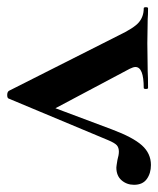

<svg xmlns="http://www.w3.org/2000/svg" viewBox="10 -461 439 533"><g transform="rotate(90 229.5 -194.5)"><path d="M-14 -374Q-17 -374 -17 -380Q-17 -386 -14 -386Q4 -386 16 -385L83 -384L160 -385Q177 -386 207 -386Q210 -386 210 -380Q210 -374 207 -374Q149 -374 149 -351Q149 -345 154 -335L274 -109L223 -21L322 -285Q344 -344 366.5 -369Q389 -394 421 -394Q444 -394 460 -382.5Q476 -371 476 -347Q476 -327 463.5 -312.5Q451 -298 428 -298Q425 -298 407 -301Q393 -305 384 -305Q373 -305 366.5 -299.5Q360 -294 352 -275L237 0Q236 5 227 5Q218 5 215 0L62 -303Q41 -347 25 -360.5Q9 -374 -14 -374Z"/></g></svg>

Font: Cormorant Infant
Style: Bold
Weight: 700
Designer: Christian Thalmann (Catharsis Fonts)
Foundry: Catharsis Fonts
Version: Version 4.000